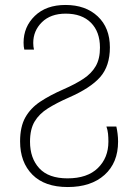

<svg xmlns="http://www.w3.org/2000/svg" viewBox="-20 -744 548 774"><path d="M253 10Q160 10 110.5 -40Q61 -90 61 -174Q61 -233 82 -270.5Q103 -308 142 -334Q181 -360 236 -384Q284 -405 316.5 -426.5Q349 -448 366 -477.5Q383 -507 383 -552Q383 -616 346.5 -652.5Q310 -689 245 -689Q184 -689 149 -654.5Q114 -620 114 -571Q114 -556 117 -544H78Q75 -556 75 -572Q75 -636 120.5 -680Q166 -724 244 -724Q325 -724 374 -678Q423 -632 423 -553Q423 -478 384 -433.5Q345 -389 258 -351Q208 -329 173 -307Q138 -285 119.5 -254Q101 -223 101 -173Q101 -106 138.5 -65.5Q176 -25 252 -25Q332 -25 374.5 -66.5Q417 -108 417 -173Q417 -190 415.5 -205Q414 -220 409 -234H449Q452 -221 454 -205Q456 -189 456 -173Q456 -88 401.5 -39Q347 10 253 10Z"/></svg>

Font: Noto Sans Georgian SemiCondensed ExtraLight
Style: Regular
Weight: 200
Width: 4
Designer: Monotype Design Team, Akaki Razmadze
Foundry: Google LLC
Version: Version 2.005; ttfautohint (v1.8.4.7-5d5b)